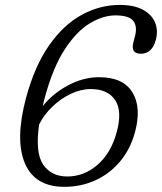

<svg xmlns="http://www.w3.org/2000/svg" viewBox="-20 -730 642 761"><path d="M455.5 -710.5Q511.5 -710.5 546.8 -691.2Q582 -672 594.8 -640.5Q607.5 -609 597.5 -571.5Q582.5 -517 538.5 -517Q496.5 -517 509 -563.5L515.5 -588.5Q525 -627 507.5 -648Q490 -669 437.5 -669Q389 -669 336.8 -638Q284.5 -607 237.2 -535.2Q190 -463.5 157 -341Q152.5 -324.5 149 -309Q189.5 -359.5 250 -391.8Q310.5 -424 373 -424Q468 -424 504.8 -364Q541.5 -304 515 -206Q497 -139.5 456.5 -90.8Q416 -42 359 -15.8Q302 10.5 235 10.5Q118.5 10.5 78.8 -82.5Q39 -175.5 83 -341.5Q117.5 -469 174.8 -550.5Q232 -632 304 -671.2Q376 -710.5 455.5 -710.5ZM340 -377Q300 -377 260 -357.8Q220 -338.5 187 -306.8Q154 -275 135 -236.5Q119 -124.5 151.2 -77.5Q183.5 -30.5 246.5 -30.5Q313.5 -30.5 367 -77.2Q420.5 -124 442.5 -206Q465.5 -290 436.2 -333.5Q407 -377 340 -377Z"/></svg>

Font: Fraunces 72pt S100 Light
Style: Italic
Weight: 300
Italic angle: -16°
Version: Version 1.000; ttfautohint (v1.8.3)